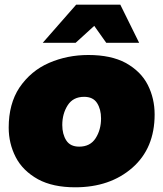

<svg xmlns="http://www.w3.org/2000/svg" viewBox="-20 -789 694 817"><path d="M572 -607H432L381 -679L302 -607H162L304 -769H492ZM300 8Q205 8 142 -26Q76.5 -62.5 46.8 -120.5Q17 -178.5 17 -246Q17 -347 62.5 -416Q111.5 -488 189 -521.5Q266.5 -555 356 -555Q452 -555 514.5 -521.5Q579.5 -485.5 608.8 -427.8Q638 -370 638 -302Q638 -158 543 -75Q448 8 300 8ZM317 -165Q364 -165 387 -201Q410 -237 410 -285Q410 -324 393 -350.5Q376 -377 338 -377Q291 -377 268 -341Q245 -305 245 -257Q245 -218 262 -191.5Q279 -165 317 -165Z"/></svg>

Font: Argentum Sans Black
Style: Italic
Weight: 900
Italic angle: -11°
Designer: Julieta Ulanovsky (font), Cristiano Sobral (main changes and remaster)
Foundry: Julieta Ulanovsky (font), Cristiano Sobral (main changes and remaster)
Version: Version 2.007;June 15, 2022;FontCreator 14.0.0.2814 64-bit; 